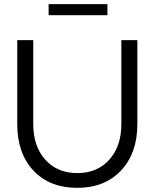

<svg xmlns="http://www.w3.org/2000/svg" viewBox="-20 -893 744 924"><path d="M641 -296Q641 -156 562.5 -72.5Q484 11 352 11Q219 11 141 -72Q63 -155 63 -296V-700H140V-296Q140 -189 198 -124.5Q256 -60 352 -60Q448 -60 506 -124.5Q564 -189 564 -296V-700H641ZM497 -873V-820H214V-873Z"/></svg>

Font: Red Hat Display
Style: Regular
Weight: 400
Designer: Pentagram / MCKL
Foundry: Pentagram / MCKL
Version: Version 1.003; Red Hat Display